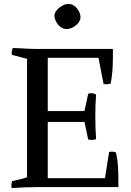

<svg xmlns="http://www.w3.org/2000/svg" viewBox="-20 -948 665 973"><path d="M222 -330V-45H512L533 -178Q545 -180 551.5 -179.5Q558 -179 568 -175Q576 -139 578 -103Q580 -67 580 -31V0H172Q144 0 105.5 1.5Q67 3 39 5Q36 -14 41 -30Q60 -34 79 -38.5Q98 -43 117 -50V-650L40 -670Q37 -689 45 -705Q72 -704 105.5 -702Q139 -700 167 -700H552Q553 -656 551 -612Q549 -568 541 -525Q531 -521 524 -521Q517 -521 505 -522L479 -655H222V-385H408L427 -473Q436 -476 447 -475.5Q458 -475 467 -468Q465 -446 464 -418Q463 -390 463 -361Q463 -329 464 -298Q465 -267 467 -243Q458 -239 447 -239Q436 -239 427 -241L408 -330ZM317 -801Q300 -801 286 -812Q272 -823 264 -839Q256 -855 256 -869Q256 -882 267 -895.5Q278 -909 294.5 -918.5Q311 -928 327 -928Q345 -928 359 -916.5Q373 -905 380.5 -889.5Q388 -874 388 -860Q388 -847 377.5 -833Q367 -819 350.5 -810Q334 -801 317 -801Z"/></svg>

Font: Alike
Style: Regular
Weight: 400
Designer: Sveta Sebyakina
Foundry: Cyreal (www.cyreal.org)
Version: Version 1.301; ttfautohint (v1.8.4.7-5d5b)